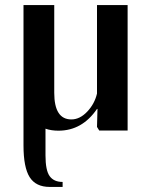

<svg xmlns="http://www.w3.org/2000/svg" viewBox="-20 -510 590 750"><path d="M224.6 220.2H174.3Q120.1 220.2 95.9 182.1Q71.8 144 71.8 58.1V-490.2H191.9V-147.5Q191.9 -43.5 258.8 -43.5Q292 -43.5 320.8 -74Q349.6 -104.5 358.9 -144.5V-490.2H478.5V0H367.7L358.9 -14.2L360.8 -84.5H358.9Q300.8 0.5 208.5 0.5Q180.2 0.5 157.7 -7.3V96.7Q157.7 155.8 174.1 178.2Q190.4 200.7 224.6 200.7Z"/></svg>

Font: VidalokaRegular
Style: Regular
Weight: 400
Designer: Cyreal (www.cyreal.org)
Foundry: Cyreal (www.cyreal.org)
Version: Version 1.000